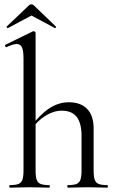

<svg xmlns="http://www.w3.org/2000/svg" viewBox="-20 -870 539 890"><path d="M26 -12Q53 -12 66 -17.5Q79 -23 84 -37.5Q89 -52 89 -81V-598Q89 -634 82 -650Q75 -666 57 -666Q42 -666 11 -652L9 -651Q6 -651 4 -656Q2 -661 6 -663L133 -725H136Q140 -725 142.5 -722.5Q145 -720 145 -717V-81Q145 -51 150 -37Q155 -23 168 -17.5Q181 -12 208 -12Q211 -12 211 -6Q211 0 208 0Q185 0 171 -1L117 -2L63 -1Q49 0 26 0Q23 0 23 -6Q23 -12 26 -12ZM295 -12Q322 -12 335 -17.5Q348 -23 353 -37.5Q358 -52 358 -81V-240Q358 -299 335.5 -328Q313 -357 266 -357Q229 -357 191 -333.5Q153 -310 126 -270L122 -282Q167 -341 209.5 -368.5Q252 -396 299 -396Q354 -396 384 -365Q414 -334 414 -275V-81Q414 -51 419 -37Q424 -23 437 -17.5Q450 -12 477 -12Q480 -12 480 -6Q480 0 477 0Q454 0 440 -1L386 -2L332 -1Q318 0 295 0Q292 0 292 -6Q292 -12 295 -12ZM126 -850Q132 -850 137 -845L239 -747Q240 -747 240 -745Q240 -743 237.5 -741Q235 -739 234 -740L126 -798L17 -740Q15 -739 12 -742.5Q9 -746 11 -747L114 -845Q119 -850 126 -850Z"/></svg>

Font: Cormorant
Style: Regular
Weight: 400
Designer: Christian Thalmann (Catharsis Fonts)
Foundry: Catharsis Fonts
Version: Version 4.000